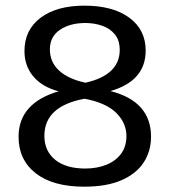

<svg xmlns="http://www.w3.org/2000/svg" viewBox="-20 -666 617 697"><path d="M285.6 11.7Q171.9 11.7 109.6 -37.1Q47.4 -85.9 47.4 -169.4Q47.4 -231 84 -272.2Q120.6 -313.5 192.9 -334.5Q133.3 -350.1 101.1 -388.4Q68.8 -426.8 68.8 -480.5Q68.8 -557.6 127.4 -601.6Q186 -645.5 286.6 -645.5Q389.6 -645.5 449.2 -601.8Q508.8 -558.1 508.8 -482.4Q508.8 -372.1 380.9 -335.4Q455.6 -316.4 491.9 -274.7Q528.3 -232.9 528.3 -170.4Q528.3 -116.7 501.2 -75.7Q474.1 -34.7 420.4 -11.5Q366.7 11.7 285.6 11.7ZM289.6 -54.2Q331.5 -54.2 365.5 -67.6Q399.4 -81.1 419.2 -107.4Q439 -133.8 439 -172.4Q439 -218.8 402.6 -255.6Q366.2 -292.5 287.1 -307.6Q141.1 -280.8 141.1 -172.9Q141.1 -117.7 180.4 -85.9Q219.7 -54.2 289.6 -54.2ZM290 -365.7Q351.6 -379.4 383.1 -409.2Q414.6 -439 414.6 -484.4Q414.6 -520 396.7 -541.5Q378.9 -563 350.3 -572.8Q321.8 -582.5 290 -582.5Q234.4 -582.5 197.8 -557.9Q161.1 -533.2 161.1 -486.8Q161.1 -440.9 194.1 -410.2Q227.1 -379.4 290 -365.7Z"/></svg>

Font: Kameron Medium
Style: Regular
Weight: 500
Designer: Vernon Adams
Foundry: Vernon Adams
Version: Version 1.100